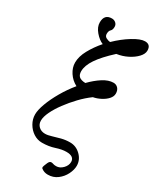

<svg xmlns="http://www.w3.org/2000/svg" viewBox="-223 -811 833 1015"><g transform="rotate(30 194.0 -303.5)"><path d="M259 139Q236 139 220 126Q215 123 216 116.5Q217 110 224 94Q230 78 237 74.5Q244 71 255 75Q263 78 275 78Q297 78 315 59.5Q333 41 333 19Q333 -15 285 -15Q258 -15 223.5 -3.5Q189 8 148 8Q120 8 96 -7.5Q72 -23 57 -49Q42 -75 42 -104Q42 -131 57 -171.5Q72 -212 98 -257Q124 -302 157 -342Q126 -358 107 -387Q88 -416 88 -447Q88 -484 110.5 -525Q133 -566 166 -604Q141 -614 118 -641Q95 -668 95 -696Q95 -746 141 -746Q155 -746 165 -737Q175 -728 175 -714Q175 -696 166 -688Q157 -680 157 -662Q157 -647 169.5 -640.5Q182 -634 194 -633Q236 -674 281 -701.5Q326 -729 353 -729Q388 -729 388 -692Q388 -672 369 -651.5Q350 -631 319.5 -615.5Q289 -600 254 -595Q195 -541 167 -499.5Q139 -458 139 -423Q139 -402 150.5 -391.5Q162 -381 189 -380Q221 -413 254.5 -434.5Q288 -456 318 -456Q335 -456 346 -444Q357 -432 357 -412Q357 -394 342.5 -378Q328 -362 305.5 -350.5Q283 -339 261 -335Q228 -311 197 -278.5Q166 -246 140.5 -211.5Q115 -177 100 -145.5Q85 -114 85 -91Q85 -69 100 -55Q115 -41 138 -41Q155 -41 177 -48Q199 -55 224.5 -61.5Q250 -68 277 -68Q314 -68 341.5 -41Q369 -14 369 22Q369 46 355.5 73.5Q342 101 317 120Q292 139 259 139Z"/></g></svg>

Font: Junicode
Style: Italic
Weight: 400
Italic angle: -11°
Designer: Peter S. Baker
Version: Version 2.100; ttfautohint (v1.8.4)